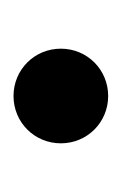

<svg xmlns="http://www.w3.org/2000/svg" viewBox="32 -452 180 284"><g transform="rotate(-90 122.0 -310.0)"><path d="M192 -310C192 -349 161 -380 122 -380C83 -380 52 -349 52 -310C52 -271 83 -240 122 -240C161 -240 192 -271 192 -310Z"/></g></svg>

Font: FoglihtenDeH04
Style: Regular
Weight: 500
Version: Version 0.68